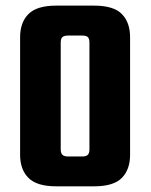

<svg xmlns="http://www.w3.org/2000/svg" viewBox="-20 -656 531 676"><path d="M50.8 -110.8V-524.9Q50.8 -577.1 80.3 -606.7Q109.9 -636.2 177.7 -636.2H311.5Q379.9 -636.2 408.9 -606.7Q438 -577.1 438 -524.9V-110.8Q438 -59.1 408.9 -29.5Q379.9 0 311.5 0H177.7Q109.9 0 80.3 -29.5Q50.8 -59.1 50.8 -110.8ZM294.9 -129.9V-505.9Q294.9 -520 289.3 -525.4Q283.7 -530.8 268.6 -530.8H220.7Q205.6 -530.8 199.7 -525.4Q193.8 -520 193.8 -505.9V-129.9Q193.8 -117.2 199.7 -111.1Q205.6 -105 220.7 -105H268.6Q283.7 -105 289.3 -111.1Q294.9 -117.2 294.9 -129.9Z"/></svg>

Font: Akaash Gobhi
Style: Regular
Weight: 400
Designer: Kulbir Singh Thind, MD
Foundry: Punjab Online
Version: Version 1.200